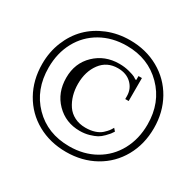

<svg xmlns="http://www.w3.org/2000/svg" viewBox="-148 -838 1036 1014"><g transform="rotate(30 370.0 -330.5)"><path d="M29.3 -331.1Q29.3 -403.8 54.9 -467Q80.6 -530.3 125.2 -575Q169.9 -619.6 233.4 -645.3Q296.9 -670.9 370.1 -670.9Q467.3 -670.9 545.2 -627.2Q623 -583.5 666.7 -505.9Q710.4 -428.2 710.4 -331.1Q710.4 -232.9 666.7 -155Q623 -77.1 545.4 -33.7Q467.8 9.8 370.1 9.8Q272 9.8 194.3 -33.7Q116.7 -77.1 73 -155Q29.3 -232.9 29.3 -331.1ZM68.4 -331.1Q68.4 -196.8 152.6 -110.6Q236.8 -24.4 370.1 -24.4Q458 -24.4 526.9 -63.7Q595.7 -103 633.5 -172.9Q671.4 -242.7 671.4 -331.1Q671.4 -464.4 585.9 -550.5Q500.5 -636.7 370.1 -636.7Q281.7 -636.7 212.9 -597.7Q144 -558.6 106.2 -489Q68.4 -419.4 68.4 -331.1ZM522.9 -388.7H502V-406.2Q502 -450.7 470.9 -480.7Q439.9 -510.7 388.2 -510.7Q321.8 -510.7 283.7 -460Q245.6 -409.2 245.6 -334Q245.6 -297.9 254.6 -265.9Q263.7 -233.9 281.2 -208Q298.8 -182.1 328.1 -167.2Q357.4 -152.3 395 -152.3Q426.3 -152.3 450.9 -160.4Q475.6 -168.5 491 -182.6Q506.3 -196.8 513.4 -206.1Q520.5 -215.3 527.3 -228L541 -212.4Q531.7 -198.7 527.8 -193.4Q523.9 -188 507.8 -171.6Q491.7 -155.3 476.3 -146.7Q460.9 -138.2 434.3 -130.4Q407.7 -122.6 377 -122.6Q291.5 -122.6 233.6 -181.4Q175.8 -240.2 175.8 -331.1Q175.8 -420.4 235.4 -477.5Q294.9 -534.7 382.8 -534.7Q415.5 -534.7 443.8 -527.1Q472.2 -519.5 481.4 -514.4Q490.7 -509.3 496.6 -504.9H502V-528.8H522.9Z"/></g></svg>

Font: Happy Times at the IKOB
Style: Regular
Weight: 400
Designer: Lucas Le Bihan
Foundry: Lucas Le Bihan
Version: Version 1.000;PS 1.0;hotconv 1.0.88;makeotf.lib2.5.647800